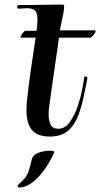

<svg xmlns="http://www.w3.org/2000/svg" viewBox="-20 -591 439 841"><path d="M197 7Q144 7 120 -21.5Q96 -50 96 -108Q96 -118 96.5 -128Q97 -138 98 -149Q106 -224 116 -291.5Q126 -359 136 -426H72Q68 -426 71.5 -433.5Q75 -441 81.5 -448.5Q88 -456 92 -456H140Q141 -470 142.5 -479Q144 -488 144 -506Q144 -535 133.5 -545Q123 -555 97 -555Q90 -555 82 -554Q74 -553 64 -553H63Q55 -553 55 -561Q55 -569 64 -569H103Q136 -569 177.5 -570Q219 -571 253 -571Q261 -571 261 -563Q261 -559 260 -550.5Q259 -542 257 -529Q256 -523 252 -506.5Q248 -490 242 -458H394Q401 -458 397.5 -450Q394 -442 386.5 -434Q379 -426 374 -426H238Q238 -422 234 -394Q230 -366 224 -325Q218 -284 211.5 -239Q205 -194 200 -157Q198 -144 195.5 -125Q193 -106 193 -88Q193 -64 201.5 -45.5Q210 -27 236 -27Q265 -27 286.5 -57.5Q308 -88 321 -128Q332 -160 339 -194Q346 -228 348 -247Q348 -256 355 -256Q365 -256 362 -243L347 -170Q338 -126 323.5 -87Q309 -48 283.5 -23Q258 2 216 6Q211 7 206.5 7Q202 7 197 7ZM196 69Q207 69 213.5 71Q220 73 218 76Q209 97 194 122.5Q179 148 159.5 171.5Q140 195 117 211.5Q94 228 70 230H65Q57 230 57 226Q57 219 73 206Q97 184 105 160Q113 136 117 116Q121 96 130 89Q144 78 163 73.5Q182 69 196 69Z"/></svg>

Font: Tapestry
Style: Regular
Weight: 400
Designer: Robert E. Leuschke
Foundry: Robert E. Leuschke
Version: Version 1.010; ttfautohint (v1.8.4.7-5d5b)